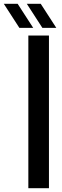

<svg xmlns="http://www.w3.org/2000/svg" viewBox="-102 -986 323 1006"><path d="M46.5 0V-800H154.5V0ZM-0.5 -840 -82 -966H-9.5L72 -840ZM120 -840 38.5 -966H111.5L193 -840Z"/></svg>

Font: Big Shoulders Stencil Display Thin
Style: Bold
Weight: 700
Version: Version 2.001